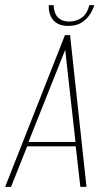

<svg xmlns="http://www.w3.org/2000/svg" viewBox="-38 -728 410 748"><path d="M-18 0 215 -591H235L299 0H275L257 -158H68L5 0ZM73 -175H256L216 -534ZM228 -627Q204 -627 188.5 -635Q173 -643 165 -655.5Q157 -668 154 -682Q151 -696 152 -708H171Q172 -676 188 -660Q204 -644 231 -644Q260 -644 281 -659.5Q302 -675 310 -708H329Q325 -692 313 -673Q301 -654 280.5 -640.5Q260 -627 228 -627Z"/></svg>

Font: Alumni Sans Thin Thin
Style: Italic
Weight: 250
Italic angle: -8°
Version: Version 1.016